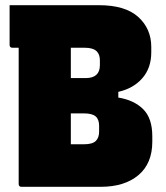

<svg xmlns="http://www.w3.org/2000/svg" viewBox="-20 -720 640 740"><path d="M368 0H63Q52 0 52 -11V-536H28Q17 -536 17 -547V-700H361Q463 -700 513 -654.5Q563 -609 563 -539V-518Q563 -458 528.5 -418.5Q494 -379 436 -366V-344Q497 -334 532 -299Q567 -264 567 -195V-174Q567 -90 513.5 -45Q460 0 368 0ZM307 -536H253V-419H310Q365 -419 365 -469V-487Q365 -510 353 -522Q339 -536 307 -536ZM253 -164H304Q336 -164 349 -176.5Q362 -189 362 -213V-235Q362 -260 348.5 -271.5Q335 -283 303 -283H253Z"/></svg>

Font: Recursive Sn Lnr St Blk
Style: Regular
Weight: 900
Version: Version 1.079;hotconv 1.0.112;makeotfexe 2.5.65598; ttfautoh